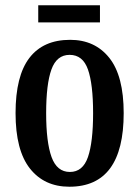

<svg xmlns="http://www.w3.org/2000/svg" viewBox="-20 -698 528 728"><path d="M243 10Q148 10 93.5 -59Q39 -128 39 -269Q39 -410 91.5 -478.5Q144 -547 246 -547Q340 -547 394.5 -478.5Q449 -410 449 -269Q449 10 243 10ZM245 -46Q294 -46 313.5 -102.5Q333 -159 333 -269Q333 -379 313.5 -434.5Q294 -490 244 -490Q195 -490 175 -434.5Q155 -379 155 -269Q155 -159 175.5 -102.5Q196 -46 245 -46ZM125 -613V-678H359V-613Z"/></svg>

Font: Noto Serif Bengali ExtraCondensed SemiBold
Style: Regular
Weight: 600
Width: 2
Designer: Juan Bruce, Universal Thirst, Indian Type Foundry and the Monotype Design Team.
Foundry: Monotype Imaging Inc.
Version: Version 2.003; ttfautohint (v1.8.4.7-5d5b)